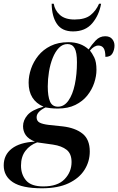

<svg xmlns="http://www.w3.org/2000/svg" viewBox="-87 -773 636 1033"><path d="M138 240Q32 240 -17.5 207.5Q-67 175 -67 117Q-67 60 -23.5 26.5Q20 -7 101 -11Q66 -25 51.5 -46Q37 -67 37 -94Q37 -126 61 -154Q85 -182 147 -199Q67 -234 67 -328Q67 -365 80 -403Q93 -441 119 -473.5Q145 -506 185.5 -526Q226 -546 281 -546Q348 -546 390 -507Q406 -532 427.5 -555Q449 -578 479 -578Q504 -578 516.5 -563Q529 -548 529 -528Q529 -506 518.5 -486.5Q508 -467 480 -467Q480 -500 470.5 -514Q461 -528 442 -528Q420 -528 397 -501Q408 -488 420 -464Q432 -440 432 -397Q432 -364 420 -327.5Q408 -291 383 -259.5Q358 -228 318.5 -208.5Q279 -189 224 -189Q203 -189 185 -191Q167 -193 158 -195Q110 -172 110 -142Q110 -122 126 -113.5Q142 -105 175 -101L251 -93Q318 -85 357 -54Q396 -23 396 42Q396 96 367.5 141Q339 186 282 213Q225 240 138 240ZM225 -199Q258 -199 281 -231.5Q304 -264 315.5 -318.5Q327 -373 327 -438Q327 -491 314.5 -513.5Q302 -536 276 -536Q250 -536 230 -515.5Q210 -495 196.5 -461Q183 -427 176.5 -387Q170 -347 170 -308Q170 -255 182 -227Q194 -199 225 -199ZM146 230Q223 230 260.5 191Q298 152 298 99Q298 54 271.5 33Q245 12 198 5L113 -7Q74 7 50 38.5Q26 70 26 118Q26 166 53.5 198Q81 230 146 230ZM306 -604Q247 -604 219.5 -644Q192 -684 191 -753H202Q208 -717 235.5 -692.5Q263 -668 314 -668Q371 -668 400.5 -692Q430 -716 446 -753H457Q446 -691 409 -647.5Q372 -604 306 -604Z"/></svg>

Font: Noto Serif Display Condensed SemiBold
Style: Italic
Weight: 600
Width: 3
Italic angle: -12°
Designer: Monotype Design Team
Foundry: Monotype Imaging Inc.
Version: Version 2.009